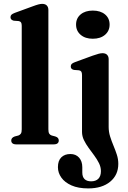

<svg xmlns="http://www.w3.org/2000/svg" viewBox="-20 -764 676 1016"><path d="M236 -711.5V-80Q236 -64.5 240.2 -57.2Q244.5 -50 253.5 -47L272.5 -42Q282 -39 286.5 -33.8Q291 -28.5 291 -20.5Q291 -11 284.5 -5.5Q278 0 263.5 0H66.5Q52.5 0 46 -5.5Q39.5 -11 39.5 -20.5Q39.5 -28 44 -33.2Q48.5 -38.5 58 -42L77.5 -47Q86.5 -50.5 90.8 -57.5Q95 -64.5 95 -80V-627.5Q95 -640 91.2 -645.5Q87.5 -651 79 -652.5L52.5 -654.5Q43.5 -657 39.5 -661.5Q35.5 -666 35.5 -673Q35.5 -681 40.5 -686Q45.5 -691 58.5 -696L151.5 -730Q171.5 -737.5 183 -740.5Q194.5 -743.5 203 -743.5Q219.5 -743.5 227.8 -734.8Q236 -726 236 -711.5ZM555 -92.5Q555 -66 562.8 -41.5Q570.5 -17 580.5 6.8Q590.5 30.5 598.2 54.2Q606 78 606 103Q606 162 563 197.5Q520 233 447 233Q394 233 358.5 217.2Q323 201.5 304.8 176Q286.5 150.5 286.5 120.5Q286.5 86 304.5 68.5Q322.5 51 352.5 51Q381.5 51 398.5 70.2Q415.5 89.5 415.5 121V149Q415.5 172 427.5 183.8Q439.5 195.5 462 195.5Q487 195.5 500.5 181.8Q514 168 514 141.5Q514 120 503.8 99.5Q493.5 79 478.8 59Q464 39 449.2 18.8Q434.5 -1.5 424.2 -22.5Q414 -43.5 414 -66V-366.5Q414 -379.5 410.2 -385Q406.5 -390.5 398 -392L371.5 -394Q362.5 -396 358.5 -400.5Q354.5 -405 354.5 -412Q354.5 -420.5 359.2 -425.5Q364 -430.5 377.5 -435.5L470.5 -469.5Q490.5 -476.5 502 -479.5Q513.5 -482.5 522.5 -482.5Q538.5 -482.5 546.8 -473.8Q555 -465 555 -451ZM471 -559Q431 -559 406.8 -579.8Q382.5 -600.5 382.5 -634Q382.5 -667.5 406.8 -687.8Q431 -708 471 -708Q511.5 -708 535.8 -687.8Q560 -667.5 560 -634Q560 -600.5 535.8 -579.8Q511.5 -559 471 -559Z"/></svg>

Font: Fraunces SemiBold
Style: Regular
Weight: 600
Version: Version 1.000;[b76b70a41]